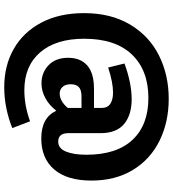

<svg xmlns="http://www.w3.org/2000/svg" viewBox="25 -729 817 907"><g transform="rotate(90 433.5 -275.5)"><path d="M833 -299Q833 -184 780.5 -123Q728 -62 634 -62Q536 -62 503 -133Q478 -100 444 -81.5Q410 -63 374 -63Q323 -63 288 -96.5Q253 -130 253 -189Q253 -247 289 -279Q325 -311 400 -311H490V-346Q490 -375 470.5 -388Q451 -401 417 -401Q370 -401 299 -378L280 -455Q373 -489 449 -489Q523 -489 566 -453Q609 -417 609 -342V-190Q609 -142 649 -142Q681 -142 696 -178.5Q711 -215 711 -275Q711 -418 640.5 -493Q570 -568 443 -568Q312 -568 237.5 -490Q163 -412 163 -265Q163 -131 227.5 -56.5Q292 18 406 18Q479 18 553 -9L585 75Q489 113 392 113Q290 113 211 68Q132 23 87 -62Q42 -147 42 -264Q42 -391 96 -481.5Q150 -572 242 -618Q334 -664 447 -664Q557 -664 645 -620.5Q733 -577 783 -494.5Q833 -412 833 -299ZM490 -187V-252H436Q405 -252 391.5 -239.5Q378 -227 378 -201Q378 -176 390.5 -162.5Q403 -149 422 -149Q457 -149 490 -187Z"/></g></svg>

Font: Bitter Pro OGT
Style: Bold
Weight: 700
Designer: Sol Matas, and Bitter project Authors
Foundry: Sol Matas
Version: Version 2.110